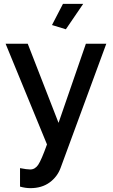

<svg xmlns="http://www.w3.org/2000/svg" viewBox="-20 -750 587 997"><path d="M322 -598 250 -620 307 -730H412ZM84 123Q119 130 137 130Q162 130 178.5 105.5Q195 81 224 0L9 -523H124L284 -112L426 -523H532L295 121Q278 168 237.5 197.5Q197 227 138 227Q112 227 84 219Z"/></svg>

Font: Raleway-v4020 SemiBold
Style: Regular
Weight: 600
Designer: Matt McInerney, Pablo Impallari, Rodrigo Fuenzalida
Foundry: Matt McInerney, Pablo Impallari, Rodrigo Fuenzalida
Version: Version 4.020;PS 004.020;hotconv 1.0.88;makeotf.lib2.5.64775